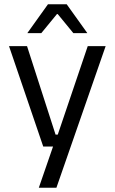

<svg xmlns="http://www.w3.org/2000/svg" viewBox="-20 -703 534 895"><path d="M285.5 -75.5 243 -57 389 -488H472.5L243 172H161L238 -51L273.5 -20H181.5L22 -488H106L239 -75.5ZM203.5 -683H291L386.5 -549.5V-548.5H322L249 -637.5H245.5L172.5 -548.5H108V-549.5Z"/></svg>

Font: Anek Latin Medium
Style: Regular
Weight: 400
Version: Version 1.003